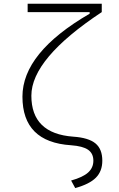

<svg xmlns="http://www.w3.org/2000/svg" viewBox="-20 -752 626 1007"><path d="M374.5 234.4 353 194.8Q414.6 177.7 442.1 152.8Q469.7 127.9 469.7 90.8Q469.7 52.7 441.9 33.4Q414.1 14.2 352.5 9.8Q97.7 -6.8 97.7 -245.1Q97.7 -475.6 450.2 -680.2V-688.5H125V-732.4H513.7V-688.5Q144.5 -444.3 144.5 -250Q144.5 -51.3 364.3 -35.2Q444.3 -29.8 480.5 0Q516.6 29.8 516.6 90.8Q516.6 146 482.9 179.9Q449.2 213.9 374.5 234.4Z"/></svg>

Font: Cascadia Mono ExtraLight
Style: Regular
Weight: 200
Monospace: yes
Designer: Aaron Bell
Foundry: Saja Typeworks
Version: Version 2404.023; ttfautohint (v1.8.4)